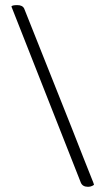

<svg xmlns="http://www.w3.org/2000/svg" viewBox="-20 -689 431 741"><path d="M24 -664Q26.7 -669.3 46.7 -669.3Q66.7 -669.3 73.3 -656Q148 -468 190.7 -361.3Q233.3 -254.7 257.3 -194Q281.3 -133.3 300 -85.3Q318.7 -37.3 330.7 -8Q342.7 21.3 342.7 23.3Q342.7 25.3 335.3 28.7Q328 32 320 32Q298.7 32 292 16Z"/></svg>

Font: Ramaraja
Style: Regular
Weight: 400
Designer: Appaji Ambarisha Darbha
Foundry: Andhrapradesh Society for Knowledge Networks
Version: Version 1.0.4; ttfautohint (v1.2.25-373a) -l 7 -r 28 -G 50 -